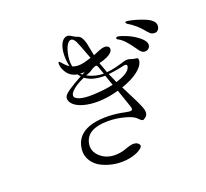

<svg xmlns="http://www.w3.org/2000/svg" viewBox="-142 -991 1284 1198"><g transform="rotate(-20 500.0 -392.0)"><path d="M714 -709Q737 -706 775 -689.5Q813 -673 845.5 -646.5Q878 -620 878 -597Q878 -582 868 -572.5Q858 -563 845 -563Q830 -563 820.5 -571Q811 -579 794 -604Q777 -629 762 -646Q736 -678 709 -692Q699 -696 702 -703Q705 -711 714 -709ZM801 -780Q850 -773 911 -749Q972 -724 972 -690Q972 -673 963 -662Q954 -651 941 -651Q924 -651 914 -658Q904 -665 887 -686Q870 -707 852 -723Q824 -748 796 -764Q787 -771 789 -776Q791 -781 801 -780ZM745 -548Q758 -543 770 -542.5Q782 -542 786 -537Q790 -533 788 -520Q782 -486 739 -454Q699 -424 632 -401L693 -279Q704 -255 708 -245Q712 -234 715 -224Q720 -200 713 -187Q708 -178 696 -171Q689 -166 685 -165.5Q681 -165 675 -169Q672 -171 668 -174Q666 -176 662 -180Q654 -188 650 -191Q631 -207 586 -219Q531 -234 475 -234Q338 -234 318 -147Q306 -92 352 -53Q394 -17 456 -20Q475 -21 494 -25Q511 -29 529 -36Q544 -41 555 -44Q591 -52 608 -35Q629 -16 591 6Q577 15 559 21Q522 34 480 35Q436 37 392 25Q353 14 325 -3Q288 -27 272 -63Q256 -98 265 -141Q289 -256 460 -262Q516 -264 576 -253Q587 -251 595 -249Q627 -242 637 -246Q647 -250 640 -271Q636 -280 599 -391Q480 -358 387 -376Q341 -385 314 -404Q293 -419 286 -438Q279 -457 289 -472Q297 -484 320 -500Q350 -521 412 -555Q407 -559 397 -573Q372 -577 353 -591Q334 -605 322 -629Q317 -638 314 -648Q310 -661 310 -673Q310 -685 314 -686Q319 -686 330 -673Q346 -653 368 -638Q359 -676 360 -713.5Q361 -751 372 -779Q382 -803 397 -813Q415 -826 435 -816Q441 -813 450 -807Q467 -796 478 -793Q486 -791 492 -786Q503 -777 512 -754Q515 -745 518 -736Q521 -722 527 -690Q532 -666 535 -650Q553 -657 566 -663Q620 -687 639 -667Q647 -658 643 -645Q640 -636 633 -629Q623 -619 604 -610Q581 -599 550 -592Q551 -591 551 -589Q552 -587 554 -581Q559 -565 575 -523Q598 -524 637 -533Q658 -538 677 -544Q699 -551 710 -553Q727 -555 745 -548ZM553 -521Q550 -529 546 -541Q535 -574 531.5 -579.5Q528 -585 521 -584Q515 -583 505 -578Q494 -573 488 -568Q475 -558 446 -548Q499 -521 553 -521ZM414 -781Q397 -764 387 -722Q375 -673 383 -631Q413 -618 456 -627Q474 -631 509 -642Q472 -743 460 -767Q448 -788 435 -790Q424 -791 414 -781ZM414 -571Q424 -561 428 -562Q428 -563 431 -564Q443 -571 446 -573Q444 -573 439 -572Q437 -572 436 -571Q428 -571 414 -571ZM378 -424Q412 -418 469 -422Q529 -425 581 -437Q569 -470 557 -506Q475 -504 427 -540Q365 -513 339 -484Q321 -464 327 -449Q331 -441 345 -434Q358 -427 378 -424ZM707 -509Q710 -518 707 -522.5Q704 -527 696 -527Q689 -527 670 -522Q656 -519 640 -516Q605 -510 581 -508Q599 -466 609 -445Q696 -471 707 -509Z"/></g></svg>

Font: TsukuhouMincho
Style: Regular
Weight: 400
Designer: Iose
Foundry: Typographish
Version: Version 1.001; ttfautohint (v1.8.3)